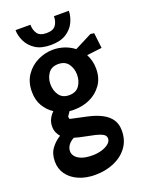

<svg xmlns="http://www.w3.org/2000/svg" viewBox="-171 -751 841 1104"><g transform="rotate(-20 249.5 -198.5)"><path d="M215 271Q158 271 114 251.5Q70 232 46 198Q22 164 22 120Q22 72 45.5 40.5Q69 9 101 -10Q90 -22 83 -38Q76 -54 76 -75Q76 -100 86.5 -120.5Q97 -141 113 -156Q79 -178 57 -214.5Q35 -251 35 -302Q35 -362 63.5 -403.5Q92 -445 137 -467Q182 -489 231 -489Q266 -489 299 -478Q332 -467 359 -446L465 -500L487 -497L498 -403L406 -392Q416 -373 422 -350.5Q428 -328 428 -302Q428 -244 399.5 -204Q371 -164 326.5 -143.5Q282 -123 231 -123Q223 -123 215.5 -123Q208 -123 201 -125L182 -97L185 -82L287 -60Q338 -49 373.5 -30Q409 -11 427 16.5Q445 44 445 83Q445 143 413.5 185Q382 227 330 249Q278 271 215 271ZM239 160Q268 160 294 152.5Q320 145 337.5 131Q355 117 355 99Q355 81 338 71.5Q321 62 293.5 55.5Q266 49 233.5 43Q201 37 171 28Q147 41 135.5 58Q124 75 124 95Q124 111 136 126Q148 141 173 150.5Q198 160 239 160ZM231 -211Q273 -211 293 -239.5Q313 -268 313 -307Q313 -344 293 -372.5Q273 -401 231 -401Q190 -401 170 -372.5Q150 -344 150 -307Q150 -268 170 -239.5Q190 -211 231 -211ZM231 -518Q172 -518 136.5 -541.5Q101 -565 84.5 -600Q68 -635 68 -668H159Q159 -636 174.5 -613.5Q190 -591 231 -591Q272 -591 287.5 -613.5Q303 -636 303 -668H394Q394 -635 378 -600Q362 -565 326 -541.5Q290 -518 231 -518Z"/></g></svg>

Font: Kreon Light SemiBold
Style: Regular
Weight: 600
Version: Version 2.002